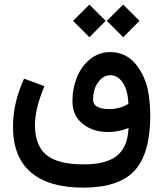

<svg xmlns="http://www.w3.org/2000/svg" viewBox="-20 -610 729 858"><path d="M651.4 -93.8Q651.4 76.7 581.3 152.6Q511.2 228.5 352.1 228.5Q198.2 228.5 118.2 160.2Q38.1 91.8 38.1 -43Q38.1 -147.5 84 -250L87.4 -258.3L96.2 -255.4L168.9 -228.5L178.2 -225.1L174.8 -215.3Q136.2 -121.6 136.2 -51.3Q136.2 39.1 186.5 81.8Q236.8 124.5 354 124.5Q398.9 124.5 432.6 116.9Q466.3 109.4 488.5 95.9Q510.7 82.5 525.1 61.8Q539.6 41 546.1 17.1Q552.7 -6.8 554.7 -38.1Q511.2 -20 462.4 -20Q395.5 -20 349.6 -56.6Q303.7 -93.3 303.7 -158.2Q303.7 -215.3 324 -265.1Q344.2 -314.9 383.5 -346.2Q422.9 -377.4 472.7 -377.4Q505.9 -377.4 534.4 -364.3Q563 -351.1 583 -327.6Q603 -304.2 617.2 -275.9Q631.3 -247.6 639.6 -214.4Q645 -191.9 648.2 -156.5Q651.4 -121.1 651.4 -93.8ZM396 -165Q396 -122.6 468.3 -122.6Q516.1 -122.6 553.7 -146Q552.7 -181.6 543.2 -210.4Q533.7 -239.3 515.4 -256.6Q497.1 -273.9 473.1 -273.9Q442.4 -273.9 419.2 -243.2Q396 -212.4 396 -165ZM533.2 -586.9 600.6 -519.5 603.5 -516.6 600.6 -514.2 533.2 -446.3 530.3 -443.8 527.8 -446.3 460 -514.2 457.5 -516.6 460 -519.5 527.8 -586.9 530.3 -589.8ZM382.3 -586.9 449.7 -519.5 452.6 -516.6 449.7 -514.2 382.3 -446.3 379.4 -443.8 377 -446.3 309.1 -514.2 306.6 -516.6 309.1 -519.5 377 -586.9 379.4 -589.8Z"/></svg>

Font: Samim Medium FD
Style: Medium-FD
Weight: 500
Foundry: DejaVu fonts team - Redesigned by Saber Rastikerdar
Version: Version 4.0.5